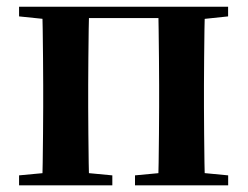

<svg xmlns="http://www.w3.org/2000/svg" viewBox="-20 -556 743 576"><path d="M105.9 0Q107.6 -25.5 108.1 -67.4Q108.6 -109.4 109.1 -154.7Q109.6 -200 109.6 -234.8V-301.2Q109.6 -335.7 109.1 -381Q108.6 -426.4 108.1 -468.7Q107.6 -511 105.9 -535.7H247.6Q246.6 -511 246.1 -468.7Q245.6 -426.4 245.1 -381Q244.6 -335.7 244.6 -301.2V-234.8Q244.6 -200 245.1 -154.7Q245.6 -109.4 246.1 -67.4Q246.6 -25.5 247.6 0ZM454.4 0Q455.4 -25.5 455.9 -67.4Q456.4 -109.4 456.9 -154.7Q457.4 -200 457.4 -234.8V-301.2Q457.4 -335.7 456.9 -381Q456.4 -426.4 455.9 -468.7Q455.4 -511 454.4 -535.7H594.9Q593.9 -511 593.4 -468.7Q592.9 -426.4 592.4 -381Q591.9 -335.7 591.9 -301.2V-234.8Q591.9 -200 592.4 -154.7Q592.9 -109.4 593.4 -67.4Q593.9 -25.5 594.9 0ZM37.2 0V-29.9L147 -40.2H208.6L317 -29.9V0ZM385 0V-29.9L494.5 -40.2H557.1L664.5 -29.9V0ZM37.2 -506.8V-535.7H176.9V-495.5H147ZM525.4 -495.5V-535.7H664.3V-506.8L557.1 -495.5ZM176.9 -501.8V-535.7H525.4V-501.8Z"/></svg>

Font: Noto Serif HK ExtraLight
Style: Regular
Weight: 200
Designer: Ryoko NISHIZUKA 西塚涼子 (kana & ideographs); Frank Grießhammer (Latin, Greek & Cyrillic); Wenlong ZHANG 张文龙 (bopomofo); San
Foundry: Adobe
Version: Version 2.002-H1;hotconv 1.1.0;makeotfexe 2.6.0